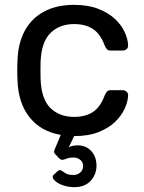

<svg xmlns="http://www.w3.org/2000/svg" viewBox="-20 -550 592 790"><path d="M282 220Q254 219 232.5 210Q211 201 201.5 189Q192 177 201 169L216 155Q225 147 232 151.5Q239 156 250 163Q261 170 282 170Q298 170 310 160Q322 150 322 133Q322 117 310 107.5Q298 98 282 98Q267 98 256.5 102Q246 106 238.5 107.5Q231 109 223 101L206 83Q201 77 203.5 69Q206 61 210 53L230 5Q148 -9 101.5 -67.5Q55 -126 52 -220Q51 -235 51 -260Q51 -285 52 -300Q54 -372 82 -423.5Q110 -475 161.5 -502.5Q213 -530 284 -530Q342 -530 383.5 -514Q425 -498 452 -473Q479 -448 492.5 -419Q506 -390 507 -364Q508 -354 501 -348Q494 -342 484 -342H436Q426 -342 421 -346.5Q416 -351 411 -362Q393 -411 362 -431Q331 -451 285 -451Q225 -451 187.5 -414Q150 -377 147 -295Q146 -259 147 -225Q150 -142 187.5 -105.5Q225 -69 285 -69Q331 -69 362 -89Q393 -109 411 -158Q416 -169 421 -174Q426 -179 436 -179H484Q494 -179 501 -172.5Q508 -166 507 -156Q506 -131 492.5 -102Q479 -73 453 -48Q427 -23 385.5 -6.5Q344 10 285 10L263 56Q269 52 279.5 50Q290 48 300 48Q334 48 355.5 71.5Q377 95 377 132Q377 168 352.5 194.5Q328 221 282 220Z"/></svg>

Font: DVN-Rubik
Style: Regular
Weight: 400
Designer: Hubert and Fischer
Foundry: Hubert & Fischer
Version: Version 2.102